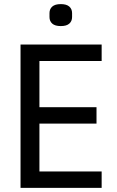

<svg xmlns="http://www.w3.org/2000/svg" viewBox="-20 -915 570 935"><path d="M80 0V-698H475V-618H172V-393H450V-313H172V-80H475V0ZM276 -788Q248 -788 234.5 -800Q221 -812 221 -832V-851Q221 -871 234.5 -883Q248 -895 276 -895Q304 -895 317.5 -883Q331 -871 331 -851V-832Q331 -812 317.5 -800Q304 -788 276 -788Z"/></svg>

Font: IBM Plex Sans Cond Text
Style: Regular
Weight: 450
Width: 3
Designer: Mike Abbink, Paul van der Laan, Pieter van Rosmalen
Foundry: Bold Monday
Version: Version 1.3